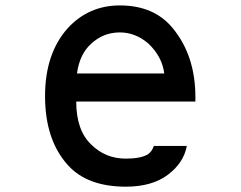

<svg xmlns="http://www.w3.org/2000/svg" viewBox="-20 -702 905 722"><path d="M269.5 -425.8Q279.3 -498 322.3 -537.1Q368.2 -580.1 430.7 -580.1Q490.2 -580.1 539.1 -537.1Q589.8 -488.3 597.7 -425.8ZM558.6 -153.3Q550.8 -130.9 535.2 -121.1Q507.8 -105.5 453.1 -105.5Q376 -105.5 322.3 -159.2Q266.6 -212.9 266.6 -320.3H714.8V-336.9Q714.8 -492.2 629.9 -595.7Q559.6 -681.6 430.7 -681.6Q313.5 -681.6 234.4 -595.7Q149.4 -500 149.4 -340.8Q149.4 -176.8 234.4 -82Q307.6 0 453.1 0Q551.8 0 611.3 -44.9Q670.9 -89.8 682.6 -153.3Z"/></svg>

Font: OCR-B
Style: Regular
Weight: 400
Version: 1.1